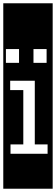

<svg xmlns="http://www.w3.org/2000/svg" viewBox="-32 -937 341 1170"><path d="M4 -554H84V-638H4ZM172 -554H252V-638H172ZM258 0V-57H180V-445H30V-388H110V-57H32V0ZM-12 -917H289V213H-12Z"/></svg>

Font: Zilla Slab Regular Highlight
Style: Regular
Weight: 410
Designer: Typotheque Type Foundry
Foundry: Typotheque type foundry
Version: Version 1.0; 2017